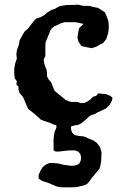

<svg xmlns="http://www.w3.org/2000/svg" viewBox="-20 -531 528 821"><path d="M295 -510 314 -511 336 -506H360L381 -501L400 -497L414 -488L429 -478L436 -461L441 -448L444 -438L445 -422V-408L443 -392L438 -375L434 -363L428 -356L421 -347L410 -342L400 -336L391 -331L372 -325L351 -329L328 -334L316 -352L311 -370L314 -390L318 -410L337 -429L304 -436H256L239 -431L225 -424L213 -419L202 -410L195 -401L191 -389L181 -365L175 -350L174 -336V-291L167 -277L169 -260L174 -245L179 -233L181 -220V-205L188 -191L199 -179L206 -160L214 -142L231 -128L246 -116L260 -104L276 -97L288 -95H312L325 -90L342 -91L354 -97L367 -106L377 -117L391 -121L401 -132L417 -130L435 -128L452 -121L461 -113L459 -102L449 -83L433 -67L412 -57L396 -50L385 -43L370 -39L360 -32L351 -23L340 -14L328 -4L314 3L300 5L282 10L265 5L255 8L242 5H231L213 3L193 -6L174 -12L155 -19L139 -34L125 -46L111 -57L101 -65L94 -79L86 -99L78 -117L64 -133L59 -148V-160L50 -170L52 -184L43 -196L41 -214V-237L45 -260L52 -280L50 -300L53 -319L61 -340L64 -359L74 -377L85 -396L101 -410L111 -424L123 -439L135 -452L153 -457L169 -466L183 -478L199 -488L216 -494L233 -504L253 -508L272 -510ZM246 -9 262 -12 284 -14V24L289 37L299 46L310 49L323 51L337 52L348 56L358 61L368 65L380 70L393 79L406 95L411 108L414 120V132L413 143V156L411 166L409 178L406 189L399 199L390 209L380 221L371 232L361 246L352 256L338 262L325 265L307 269L289 270H251L233 269L219 265L208 260L198 256L186 251L170 246L157 241L145 232V218L152 201L162 184L176 173L191 166H209L229 168L249 173L269 176L287 178L304 176L318 170L325 156L327 141L323 127L314 117L300 112H284L267 113L249 115L233 117H218L209 112V64L211 46L214 31L221 16V-9Z"/></svg>

Font: Tagesschrift
Style: Regular
Weight: 400
Designer: Yanone
Version: Version 2.000; ttfautohint (v1.8.4.7-5d5b)